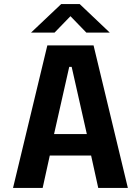

<svg xmlns="http://www.w3.org/2000/svg" viewBox="-20 -923 690 943"><path d="M608 0H462.5L427.5 -159H224.5L189.5 0H44L212.5 -700H439.5ZM320 -594.5 245.5 -264.5H406.5L332 -594.5ZM132.5 -763 280.5 -903H371.5L519 -763H404L326 -843.5L248 -763Z"/></svg>

Font: Trispace SemiBold
Style: Regular
Weight: 600
Designer: Tyler Finck
Foundry: Etcetera Type Company
Version: Version 1.210; ttfautohint (v1.8.3)